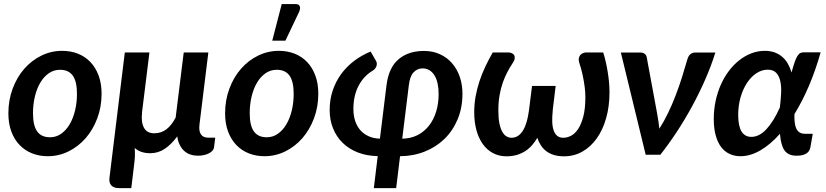

<svg xmlns="http://www.w3.org/2000/svg" viewBox="-20 -776 4144 963"><path d="M231 -87.5C202 -87.5 180.5 -97.2 166.5 -116.8C152.5 -136.2 145.5 -166.8 145.5 -208.5C145.5 -237.8 148.7 -265.7 155 -292C161.3 -318.3 170.3 -341.4 182 -361.2C193.7 -381.1 207.9 -396.8 224.8 -408.5C241.6 -420.2 260.3 -426 281 -426C309.7 -426 331 -416.2 345 -396.8C359 -377.2 366 -346.7 366 -305C366 -276 362.8 -248.3 356.5 -222C350.2 -195.7 341.2 -172.6 329.5 -152.8C317.8 -132.9 303.7 -117.1 287 -105.2C270.3 -93.4 251.7 -87.5 231 -87.5ZM219.5 7.5C256.5 7.5 291.3 -0.6 324 -16.8C356.7 -32.9 385.2 -55.1 409.8 -83.2C434.2 -111.4 453.7 -144.6 468 -182.8C482.3 -220.9 489.5 -262 489.5 -306C489.5 -340.3 484.5 -370.8 474.5 -397.5C464.5 -424.2 450.8 -446.7 433.2 -465C415.8 -483.3 394.9 -497.2 370.8 -506.8C346.6 -516.2 320.3 -521 292 -521C255 -521 220.2 -513 187.5 -497C154.8 -481 126.2 -459 101.8 -431C77.2 -403 57.8 -369.8 43.5 -331.5C29.2 -293.2 22 -251.8 22 -207.5C22 -173.2 27 -142.7 37 -116C47 -89.3 60.8 -66.8 78.5 -48.5C96.2 -30.2 117 -16.2 141 -6.8C165 2.8 191.2 7.5 219.5 7.5Z M729.5 -513H606L529 116C527 132.7 530.2 145.4 538.5 154.2C546.8 163.1 559.7 167.5 577 167.5H638.5L653 47.5C654.7 35.2 655.8 21.9 656.5 7.8C657.2 -6.4 656.8 -20.3 655.5 -34C674.8 -16.3 701 -7.5 734 -7.5C760 -7.5 784.1 -14.8 806.2 -29.5C828.4 -44.2 849.3 -65 869 -92C871.3 -75.3 875.6 -60.9 881.8 -48.8C887.9 -36.6 895.5 -26.5 904.5 -18.5C913.5 -10.5 923.8 -4.6 935.5 -0.8C947.2 3.1 959.5 5 972.5 5C984.2 5 994.8 3.8 1004.5 1.5C1014.2 -0.8 1022.5 -3.9 1029.5 -7.8C1036.5 -11.6 1042.1 -16 1046.2 -21C1050.4 -26 1052.8 -31.2 1053.5 -36.5L1059.5 -85.5H1024C1008 -85.5 996.1 -90.8 988.2 -101.5C980.4 -112.2 977.8 -128.8 980.5 -151.5L1025 -513H901.5L861 -186.5C848.3 -161.5 833.2 -142.1 815.5 -128.2C797.8 -114.4 777.3 -107.5 754 -107.5C729.3 -107.5 712 -116.8 702 -135.5C692 -154.2 688.8 -179 692.5 -210H692Z M1109 0ZM1318 -87.5C1289 -87.5 1267.5 -97.2 1253.5 -116.8C1239.5 -136.2 1232.5 -166.8 1232.5 -208.5C1232.5 -237.8 1235.7 -265.7 1242 -292C1248.3 -318.3 1257.3 -341.4 1269 -361.2C1280.7 -381.1 1294.9 -396.8 1311.8 -408.5C1328.6 -420.2 1347.3 -426 1368 -426C1396.7 -426 1418 -416.2 1432 -396.8C1446 -377.2 1453 -346.7 1453 -305C1453 -276 1449.8 -248.3 1443.5 -222C1437.2 -195.7 1428.2 -172.6 1416.5 -152.8C1404.8 -132.9 1390.7 -117.1 1374 -105.2C1357.3 -93.4 1338.7 -87.5 1318 -87.5ZM1306.5 7.5C1343.5 7.5 1378.3 -0.6 1411 -16.8C1443.7 -32.9 1472.2 -55.1 1496.8 -83.2C1521.2 -111.4 1540.7 -144.6 1555 -182.8C1569.3 -220.9 1576.5 -262 1576.5 -306C1576.5 -340.3 1571.5 -370.8 1561.5 -397.5C1551.5 -424.2 1537.8 -446.7 1520.2 -465C1502.8 -483.3 1481.9 -497.2 1457.8 -506.8C1433.6 -516.2 1407.3 -521 1379 -521C1342 -521 1307.2 -513 1274.5 -497C1241.8 -481 1213.2 -459 1188.8 -431C1164.2 -403 1144.8 -369.8 1130.5 -331.5C1116.2 -293.2 1109 -251.8 1109 -207.5C1109 -173.2 1114 -142.7 1124 -116C1134 -89.3 1147.8 -66.8 1165.5 -48.5C1183.2 -30.2 1204 -16.2 1228 -6.8C1252 2.8 1278.2 7.5 1306.5 7.5ZM1345.5 -572H1411.5L1480 -716C1485.3 -728 1486.5 -737.6 1483.5 -744.8C1480.5 -751.9 1473.7 -755.5 1463 -755.5H1393Z M1752.5 -229.5C1752.5 -273.8 1761.1 -312.4 1778.2 -345.2C1795.4 -378.1 1819 -403.5 1849 -421.5C1852.7 -423.5 1856.2 -426.3 1859.5 -430C1862.8 -433.7 1865.4 -437.7 1867.2 -442C1869.1 -446.3 1870 -450.9 1870 -455.8C1870 -460.6 1868.8 -465.2 1866.5 -469.5L1839 -517.5C1809 -505.2 1781.4 -489.5 1756.2 -470.5C1731.1 -451.5 1709.4 -429.6 1691.2 -404.8C1673.1 -379.9 1658.9 -352.4 1648.8 -322.2C1638.6 -292.1 1633.5 -259.5 1633.5 -224.5C1633.5 -190.8 1639.2 -160 1650.5 -132C1661.8 -104 1678 -79.8 1699 -59.2C1720 -38.8 1745.3 -22.8 1775 -11.2C1804.7 0.2 1837.8 6.3 1874.5 7L1855 167.5H1967L1986.5 7.5C2030.8 7.2 2072.1 -0.6 2110.2 -15.8C2148.4 -30.9 2181.5 -52.2 2209.5 -79.5C2237.5 -106.8 2259.5 -139.7 2275.5 -178C2291.5 -216.3 2299.5 -259 2299.5 -306C2299.5 -336.3 2295 -364.6 2286 -390.8C2277 -416.9 2264.1 -439.7 2247.2 -459C2230.4 -478.3 2210.1 -493.4 2186.2 -504.2C2162.4 -515.1 2135.7 -520.5 2106 -520.5C2054.3 -520.5 2012 -506.6 1979 -478.8C1946 -450.9 1925.8 -407.3 1918.5 -348L1885.5 -80.5C1864.2 -81.2 1845.2 -85.2 1828.8 -92.8C1812.2 -100.2 1798.3 -110.5 1787 -123.5C1775.7 -136.5 1767.1 -152 1761.2 -170C1755.4 -188 1752.5 -207.8 1752.5 -229.5ZM1997.5 -80.5 2030.5 -348C2033.8 -378 2041.8 -399.7 2054.2 -413C2066.8 -426.3 2081.7 -433 2099 -433C2112 -433 2123.5 -430 2133.5 -424C2143.5 -418 2152 -409.4 2159 -398.2C2166 -387.1 2171.2 -373.5 2174.8 -357.5C2178.2 -341.5 2180 -323.7 2180 -304C2180 -272.3 2175.8 -243 2167.5 -216C2159.2 -189 2147.2 -165.5 2131.5 -145.5C2115.8 -125.5 2096.7 -109.8 2074 -98.2C2051.3 -86.8 2025.8 -80.8 1997.5 -80.5Z M2545 -85C2536.7 -85 2528.6 -87.2 2520.8 -91.8C2512.9 -96.2 2505.9 -103.8 2499.8 -114.2C2493.6 -124.8 2488.7 -138.8 2485 -156.2C2481.3 -173.8 2479.5 -195.7 2479.5 -222C2479.5 -250 2481.6 -275.7 2485.8 -299C2489.9 -322.3 2495.4 -343.6 2502.2 -362.8C2509.1 -381.9 2516.7 -399.3 2525 -415C2533.3 -430.7 2541.7 -444.8 2550 -457.5C2557 -467.5 2560.8 -476.1 2561.5 -483.2C2562.2 -490.4 2561 -496.2 2558 -500.5C2555 -504.8 2550.8 -508 2545.2 -510C2539.8 -512 2534.3 -513 2529 -513H2451.5C2438.2 -490 2425.8 -466.5 2414.5 -442.5C2403.2 -418.5 2393.3 -394 2385 -369C2376.7 -344 2370.2 -318.5 2365.5 -292.5C2360.8 -266.5 2358.5 -240 2358.5 -213C2358.5 -181 2362.1 -151.5 2369.2 -124.5C2376.4 -97.5 2386.9 -74.2 2400.8 -54.5C2414.6 -34.8 2431.6 -19.5 2451.8 -8.5C2471.9 2.5 2494.8 8 2520.5 8C2539.5 8 2556.8 5.7 2572.5 1C2588.2 -3.7 2602.3 -10.2 2615 -18.5C2627.7 -26.8 2638.9 -36.7 2648.8 -48C2658.6 -59.3 2667.3 -71.5 2675 -84.5C2679.3 -71.5 2685.1 -59.3 2692.2 -48C2699.4 -36.7 2708.3 -26.8 2719 -18.5C2729.7 -10.2 2742.5 -3.7 2757.5 1C2772.5 5.7 2789.8 8 2809.5 8C2842.8 8 2873.4 0.1 2901.2 -15.8C2929.1 -31.6 2953.1 -53.7 2973.2 -82C2993.4 -110.3 3009.1 -144.2 3020.2 -183.5C3031.4 -222.8 3037 -266 3037 -313C3037 -328.3 3036.2 -344.7 3034.8 -362C3033.2 -379.3 3031.1 -396.8 3028.2 -414.2C3025.4 -431.8 3022.1 -448.9 3018.2 -465.8C3014.4 -482.6 3010.2 -498.3 3005.5 -513H2920C2916 -513 2911.3 -512.1 2906 -510.2C2900.7 -508.4 2896 -505.5 2892 -501.5C2888 -497.5 2885.2 -492.2 2883.5 -485.5C2881.8 -478.8 2882.5 -470.7 2885.5 -461C2887.8 -454.3 2890.8 -444.8 2894.2 -432.2C2897.8 -419.8 2901.1 -405.7 2904.2 -390C2907.4 -374.3 2910.2 -357.8 2912.5 -340.2C2914.8 -322.8 2916 -305.7 2916 -289C2916 -249.7 2912.5 -216.9 2905.5 -190.8C2898.5 -164.6 2889.7 -143.7 2879 -128C2868.3 -112.3 2856.5 -101.2 2843.5 -94.8C2830.5 -88.2 2817.8 -85 2805.5 -85C2792.8 -85 2782.5 -88.3 2774.5 -95C2766.5 -101.7 2760.5 -111.1 2756.5 -123.2C2752.5 -135.4 2750.2 -149.8 2749.8 -166.5C2749.2 -183.2 2750.2 -201.5 2752.5 -221.5H2752L2767 -345H2648.5L2633 -221.5C2630.3 -201.5 2626.7 -183.2 2622 -166.5C2617.3 -149.8 2611.4 -135.4 2604.2 -123.2C2597.1 -111.1 2588.6 -101.7 2578.8 -95C2568.9 -88.3 2557.7 -85 2545 -85Z M3568 -512.5H3466C3458 -512.5 3450.5 -509.9 3443.5 -504.8C3436.5 -499.6 3431.2 -490.7 3427.5 -478C3419.2 -449.3 3410.2 -419.8 3400.8 -389.2C3391.2 -358.8 3380.8 -328.5 3369.2 -298.5C3357.8 -268.5 3345.2 -239.2 3331.5 -210.8C3317.8 -182.2 3303 -155.5 3287 -130.5C3285.7 -143.2 3284.1 -156 3282.2 -169C3280.4 -182 3278.2 -195.3 3275.5 -209L3223.5 -490C3222.2 -496.7 3218.8 -502.1 3213.2 -506.2C3207.8 -510.4 3200.7 -512.5 3192 -512.5H3094L3218.5 0H3292C3320 -35.3 3347.6 -73.7 3374.8 -115C3401.9 -156.3 3427.5 -199.1 3451.5 -243.2C3475.5 -287.4 3497.5 -332.3 3517.5 -378C3537.5 -423.7 3554.3 -468.5 3568 -512.5Z M4044.5 -36.5 4056.5 -105H4018C4006.3 -105 3996.9 -107.4 3989.8 -112.2C3982.6 -117.1 3977.1 -123.9 3973.2 -132.8C3969.4 -141.6 3966.9 -152 3965.8 -164C3964.6 -176 3964.2 -189.2 3964.5 -203.5C3990.8 -246.2 4015.1 -293.4 4037.2 -345.2C4059.4 -397.1 4079 -453.2 4096 -513.5H4011C4004.7 -513.5 3999.1 -512.3 3994.2 -510C3989.4 -507.7 3984.7 -502.9 3980 -495.8C3975.3 -488.6 3970.7 -478.3 3966 -465C3961.3 -451.7 3956 -434.2 3950 -412.5C3945.3 -428.2 3939.3 -442.6 3932 -455.8C3924.7 -468.9 3915.5 -480.3 3904.5 -490C3893.5 -499.7 3880.8 -507.2 3866.2 -512.8C3851.8 -518.2 3835 -521 3816 -521C3792.7 -521 3770.2 -516.8 3748.5 -508.5C3726.8 -500.2 3706.5 -488.5 3687.5 -473.5C3668.5 -458.5 3651.2 -440.6 3635.5 -419.8C3619.8 -398.9 3606.4 -375.8 3595.2 -350.5C3584.1 -325.2 3575.4 -298.1 3569.2 -269.2C3563.1 -240.4 3560 -210.7 3560 -180C3560 -148 3563.2 -120.2 3569.8 -96.8C3576.2 -73.2 3585.4 -53.8 3597.2 -38.2C3609.1 -22.8 3623.2 -11.2 3639.8 -3.8C3656.2 3.8 3674.3 7.5 3694 7.5C3726.7 7.5 3759.8 -2.2 3793.2 -21.5C3826.8 -40.8 3859.7 -68.7 3892 -105C3895 -66.3 3902.8 -38.3 3915.2 -21C3927.8 -3.7 3947.8 5 3975.5 5C3988.5 5 3999.2 3.8 4007.5 1.2C4015.8 -1.2 4022.6 -4.5 4027.8 -8.5C4032.9 -12.5 4036.8 -17 4039.2 -22C4041.8 -27 4043.5 -31.8 4044.5 -36.5ZM3748.5 -89.5C3704.5 -89.5 3682.5 -126.2 3682.5 -199.5C3682.5 -231.2 3686.5 -260.8 3694.5 -288.2C3702.5 -315.8 3713.2 -339.8 3726.8 -360.2C3740.2 -380.8 3756 -396.9 3774 -408.8C3792 -420.6 3810.8 -426.5 3830.5 -426.5C3849.2 -426.5 3863.4 -421.2 3873.2 -410.8C3883.1 -400.2 3889.9 -386.2 3893.8 -368.5C3897.6 -350.8 3898.9 -330.6 3897.8 -307.8C3896.6 -284.9 3894.5 -261.3 3891.5 -237C3870.5 -190 3848 -153.7 3824 -128C3800 -102.3 3774.8 -89.5 3748.5 -89.5Z"/></svg>

Font: Lato
Style: Bold Italic
Weight: 700
Italic angle: -7°
Designer: Lukasz Dziedzic
Foundry: tyPoland Lukasz Dziedzic
Version: Version 2.007; 2014-02-27